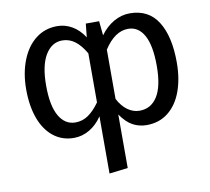

<svg xmlns="http://www.w3.org/2000/svg" viewBox="-82 -631 1024 936"><g transform="rotate(-10 430.0 -163.0)"><path d="M803 -264Q803 -183 780 -120.5Q757 -58 712.5 -23Q668 12 606 12Q569 12 537.5 -5Q506 -22 478 -63V202L386 213V-70Q360 -31 323.5 -9.5Q287 12 246 12Q188 12 145 -22Q102 -56 79.5 -117.5Q57 -179 57 -261Q57 -341 82 -404.5Q107 -468 152.5 -503.5Q198 -539 259 -539Q298 -539 332.5 -519Q367 -499 392 -460L399 -527H465L472 -456Q501 -496 539 -517.5Q577 -539 618 -539Q711 -539 757 -466Q803 -393 803 -264ZM386 -139V-382Q361 -425 333 -445.5Q305 -466 271 -466Q219 -466 187.5 -414Q156 -362 156 -263Q156 -162 185.5 -111.5Q215 -61 266 -61Q301 -61 329.5 -80.5Q358 -100 386 -139ZM704 -264Q704 -365 676 -415.5Q648 -466 597 -466Q531 -466 478 -384V-140Q498 -102 525.5 -82.5Q553 -63 584 -63Q641 -63 672.5 -113Q704 -163 704 -264Z"/></g></svg>

Font: Fira Sans
Style: Regular
Weight: 400
Designer: bBox Type GmbH & Carrois Corporate GbR & Edenspiekermann AG
Foundry: bBox Type GmbH & Carrois Corporate GbR & Edenspiekermann AG
Version: Version 4.301